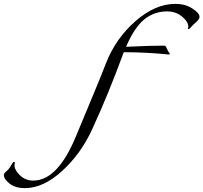

<svg xmlns="http://www.w3.org/2000/svg" viewBox="-437 -470 1052 993"><path d="M40 198Q-18 325 -115.5 414Q-213 503 -308 503Q-358 503 -387.5 479.5Q-417 456 -417 436Q-417 432 -415 428Q-413 424 -410 421.5Q-407 419 -401.5 413.5Q-396 408 -392 404Q-389 401 -383 391Q-377 381 -372.5 374Q-368 367 -365 367Q-360 367 -360 371Q-360 372 -361 376.5Q-362 381 -362 384Q-362 410 -333.5 437Q-305 464 -265 464Q-138 464 -43 232Q-26 190 28 61.5Q82 -67 112 -145Q162 -272 264 -361Q366 -450 470 -450Q521 -450 558 -426Q595 -402 595 -383Q595 -369 570 -349Q565 -345 558 -337.5Q551 -330 546 -324.5Q541 -319 540 -319Q535 -319 535 -322Q535 -323 536 -325.5Q537 -328 537 -331Q537 -357 505 -384Q473 -411 427 -411Q360 -411 309 -369.5Q258 -328 215 -228Q341 -234 412 -234Q415 -234 417 -233Q419 -232 421 -229Q423 -226 424 -223.5Q425 -221 427.5 -215.5Q430 -210 432 -206Q434 -203 435.5 -200.5Q437 -198 438 -197Q439 -196 439.5 -195Q440 -194 440.5 -193.5Q441 -193 441 -192Q441 -188 436 -188Q435 -188 404 -191Q373 -194 317.5 -197Q262 -200 203 -200Q124 16 40 198Z"/></svg>

Font: Miama Nueva
Style: Medium
Weight: 400
Italic angle: -28°
Version: Version 1.0